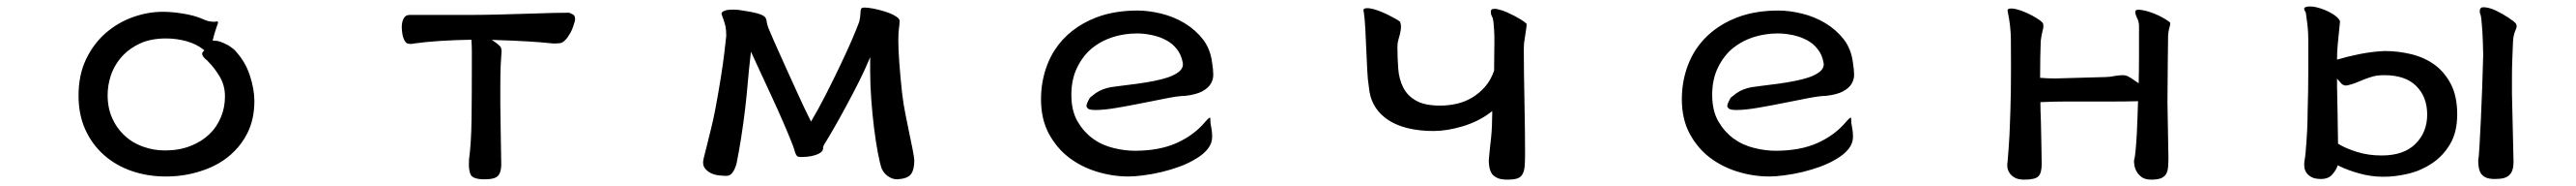

<svg xmlns="http://www.w3.org/2000/svg" viewBox="-20 -503 8040 579"><path d="M658.7 -436Q656.7 -436.5 656.2 -436.5Q655.8 -436.5 655 -436.3Q654.3 -436 652.8 -435.5Q650.9 -435.1 647 -435.1Q643.1 -435.1 633.8 -436.5Q624.5 -438 606.4 -446.3Q583.5 -455.6 549.8 -460.9Q516.1 -466.3 488.3 -466.3Q441.4 -466.3 394.3 -449.5Q347.2 -432.6 309.6 -399.9Q272 -367.2 248.5 -318.4Q225.1 -269.5 225.1 -205.1Q225.1 -145.5 246.6 -98.9Q268.1 -52.2 305.2 -19.8Q342.3 12.7 391.6 29.5Q440.9 46.4 497.6 46.4Q554.2 46.4 604.5 30.3Q669.4 10.3 710.9 -31.7Q735.8 -56.2 752 -88.4Q773.9 -131.8 773.9 -188.5Q773.9 -225.1 759.5 -269Q745.1 -313 710.9 -348.6Q709 -350.1 702.9 -354.7Q696.8 -359.4 689.9 -363.3Q678.7 -369.1 668.5 -372.8Q658.2 -376.5 649.4 -376.5H643.6Q649.9 -401.9 654.3 -413.8Q658.7 -425.8 660.6 -432.1Q660.6 -434.6 658.7 -436ZM669.9 -139.2Q643.6 -75.2 573.7 -48.3Q539.1 -34.7 495.1 -34.7Q459 -34.7 426.8 -46.4Q390.6 -59.1 364.7 -85Q343.3 -106 330.6 -134.3Q315.9 -166 315.9 -207Q315.9 -237.8 326.2 -269Q338.9 -305.2 366.2 -333Q386.7 -353.5 416 -367.2Q450.2 -383.3 498 -383.3Q530.8 -383.3 561.8 -374.8Q592.8 -366.2 614.3 -349.1L617.7 -346.2L614.3 -342.8Q610.8 -338.9 610.8 -335.9Q610.8 -332 614.7 -326.2Q617.2 -323.2 619.6 -320.8L627.4 -314L630.4 -310.5Q648.9 -292.5 665.5 -264.9Q682.1 -237.3 682.1 -203.1Q682.1 -168.9 669.9 -139.2Z M1256.3 -366.7Q1259.3 -366.2 1263.7 -366.2Q1266.6 -366.2 1272.9 -367.7Q1342.3 -377.4 1451.2 -379.4Q1452.6 -362.3 1452.6 -342.8V-300.8Q1452.6 -206.1 1451.7 -131.6Q1450.7 -57.1 1443.8 -6.3Q1443.4 1.5 1443.4 8.8Q1443.4 29.3 1449.2 41Q1456.5 55.2 1492.2 55.2Q1524.4 55.2 1534.4 44.2Q1544.4 33.2 1544.4 8.8Q1544.4 5.4 1543 -75.4Q1541.5 -156.2 1541.5 -177.7V-235.8Q1541.5 -264.6 1542.5 -297.9Q1542.5 -298.3 1543 -305.2Q1543.5 -312 1543.9 -320.3Q1544.4 -328.6 1544.9 -335Q1545.4 -341.3 1545.4 -343Q1545.4 -344.7 1545.2 -346.4Q1544.9 -348.1 1544.7 -349.6Q1544.4 -351.1 1544.2 -352.3Q1543.9 -353.5 1543.5 -354.5Q1541.5 -359.9 1526.9 -370.6L1515.1 -378.9Q1586.9 -376.5 1628.4 -374Q1669.9 -371.6 1705.6 -367.7H1716.3Q1721.2 -367.7 1727.1 -368.7H1727.5Q1737.3 -368.7 1751 -386.2Q1754.9 -391.6 1760.3 -400.9Q1765.6 -410.2 1769.5 -422.4Q1774.9 -437.5 1774.9 -444.3Q1774.9 -454.1 1768.1 -458Q1761.7 -461.4 1759 -462.4Q1756.3 -463.4 1755.9 -463.4Q1715.8 -463.4 1645 -460.9Q1517.6 -456.5 1440.4 -456.5H1258.8Q1246.6 -456.5 1241.2 -447.8Q1233.9 -436.5 1233.9 -418.5Q1233.9 -407.2 1236.3 -394.5Q1240.2 -377.4 1247.1 -370.6Q1250.5 -367.2 1256.3 -366.7Z M2548.8 -40.5V-42.5Q2548.8 -46.9 2551.8 -52.2Q2585 -106 2622.6 -175.8Q2668 -259.8 2687.5 -305.7L2695.8 -325.2V-281.2Q2695.8 -240.2 2699.2 -193.8Q2706.1 -100.1 2719.7 -27.8Q2726.1 5.4 2731.4 21Q2737.8 36.1 2751.5 45.7Q2765.1 55.2 2780.3 55.2Q2813 53.2 2823.2 39.1Q2833.5 24.9 2833.5 -3.9Q2832.5 -17.1 2828.1 -38.8Q2823.7 -60.5 2817.9 -88.4Q2812 -116.2 2805.7 -148.2Q2799.3 -180.2 2795.4 -213.4Q2783.7 -323.7 2783.7 -376Q2783.7 -402.8 2785.6 -414.6Q2787.6 -426.3 2787.6 -438.5Q2787.6 -442.4 2783 -446.8Q2778.3 -451.2 2768.6 -456.5Q2747.6 -467.3 2707 -476.1Q2687.5 -479.5 2678.7 -479.5Q2669.9 -479.5 2668 -476.1Q2665.5 -471.7 2665.5 -462.4Q2665.5 -451.7 2661.6 -435.1Q2655.3 -417.5 2639.2 -379.9Q2606.4 -304.7 2558.1 -210Q2535.2 -165 2511.2 -124.5Q2491.2 -164.1 2470.2 -210.4Q2449.2 -256.8 2429.2 -300.3Q2409.2 -343.8 2395 -376.5Q2379.9 -411.6 2377.9 -416.5Q2373.5 -428.7 2372.6 -437Q2371.6 -447.8 2364.3 -452.6Q2356.9 -458 2341.3 -461.9Q2329.1 -465.3 2310.1 -468.3H2309.6Q2284.7 -473.1 2268.6 -473.1Q2252.4 -473.1 2244.6 -470.7Q2235.4 -467.8 2233.4 -464.4Q2231.9 -461.9 2231.9 -460.7Q2231.9 -459.5 2231.9 -459.5Q2235.8 -448.7 2239.3 -438.5Q2242.7 -428.2 2244.1 -421.9Q2246.6 -409.2 2246.6 -391.6V-391.1L2240.7 -339.4Q2232.4 -269 2212.4 -162.6Q2206.5 -131.8 2199.7 -104.5Q2189.9 -63.5 2184.1 -41.5Q2174.3 -5.4 2174.3 2Q2174.3 15.1 2181.6 22.9Q2196.8 40 2224.1 43Q2237.3 44.4 2248 44.4Q2268.1 44.4 2278.8 5.9Q2294.4 -71.8 2305.2 -161.1Q2310.1 -201.7 2313.5 -242.7Q2316.9 -283.7 2323.7 -342.3Q2339.8 -306.6 2355.5 -273.4Q2371.1 -240.2 2388.2 -203.1Q2429.2 -114.3 2450.2 -61Q2456.5 -46.4 2459 -37.1Q2463.4 -19.5 2469.2 -16.1Q2472.7 -14.2 2480.5 -14.2Q2514.6 -14.2 2536.1 -24.9Q2543.5 -28.8 2546.9 -34.2Q2548.8 -38.6 2548.8 -40.5Z M3530.3 -470.2Q3458 -470.2 3401.4 -448.7Q3316.9 -416 3272 -347.7Q3244.1 -304.2 3233.9 -249.5Q3229 -222.7 3229 -194.3Q3229 -132.8 3252.9 -87.9Q3276.9 -43 3315.4 -13.2Q3354.5 16.6 3403.6 31.5Q3452.6 46.4 3502 46.4Q3520 46.4 3547.4 43Q3606.4 35.6 3661.6 15.6Q3690.4 4.9 3713.4 -9.3Q3736.3 -22.9 3749.8 -40Q3763.2 -57.1 3763.2 -77.1Q3763.2 -93.3 3760.3 -106.4Q3757.3 -119.6 3757.3 -133.8Q3757.3 -135.7 3756.8 -137.2Q3754.9 -136.7 3752.9 -135.3Q3751 -133.8 3749 -131.8Q3745.6 -128.4 3741.7 -124Q3707 -82.5 3652.8 -58.1Q3598.6 -33.7 3521.5 -33.7Q3490.7 -33.7 3456.1 -42Q3381.3 -60.1 3343.3 -124.5Q3323.7 -158.2 3323.7 -207.5Q3323.7 -256.8 3342.3 -293.9Q3360.8 -331.1 3389.6 -354Q3431.6 -387.2 3490.2 -396Q3507.8 -398.9 3529.1 -398.9Q3550.3 -398.9 3574.2 -394Q3598.1 -389.2 3618.7 -378.4Q3639.6 -367.7 3653.3 -349.6Q3667.5 -331.5 3671.4 -307.1Q3671.9 -305.2 3671.9 -302.7Q3671.9 -289.6 3659.2 -279.5Q3646.5 -269.5 3625.5 -262.2Q3590.3 -250.5 3528.3 -242.2Q3503.4 -238.8 3481.9 -236.3Q3460.4 -233.9 3448.7 -231.9Q3420.9 -227.5 3399.4 -212.9Q3391.1 -207 3381.8 -199.2Q3371.6 -182.1 3370.6 -172.9Q3370.6 -170.4 3375 -165.5Q3379.4 -160.6 3399.4 -160.6Q3426.3 -160.6 3466.6 -167.5Q3506.8 -174.3 3547.9 -182.6Q3588.9 -190.9 3624.8 -197.8Q3660.6 -204.6 3678.7 -204.6Q3713.4 -208.5 3732.4 -218.8Q3751 -229 3758.8 -242.2Q3766.6 -255.4 3766.6 -270Q3766.6 -285.6 3763.2 -306.2Q3758.3 -349.1 3734.9 -379.9Q3710.9 -410.6 3677 -430.9Q3643.1 -451.2 3604 -460.7Q3564.9 -470.2 3530.3 -470.2Z M4641.1 -434.1Q4643.6 -407.7 4643.8 -392.6Q4644 -377.4 4644 -371.1Q4644 -364.7 4643.6 -342.5Q4643.1 -320.3 4643.1 -284.2V-283.2Q4632.8 -253.4 4615.2 -233.4Q4579.1 -192.4 4527.3 -180.2Q4501.5 -174.3 4474.6 -174.3Q4426.8 -174.3 4399.9 -189.5Q4372.6 -204.6 4359.4 -230.7Q4346.2 -256.8 4343.8 -290Q4341.3 -323.2 4341.3 -358.4Q4341.3 -368.7 4344.2 -378.7Q4347.2 -388.7 4349.1 -396.5Q4352.5 -411.1 4352.5 -419.9Q4352.5 -427.7 4349.6 -435.1Q4344.7 -440.4 4314.5 -455.6Q4278.3 -473.6 4254.9 -477.1Q4251 -477.5 4249.3 -477.5Q4247.6 -477.5 4245.6 -477.5Q4240.7 -477.5 4237.3 -475.6Q4235.4 -474.6 4235.4 -471.2Q4235.4 -467.8 4236.8 -462.9V-462.4Q4239.7 -441.9 4241.2 -411.6L4247.1 -285.6Q4248.5 -254.4 4252.4 -231Q4257.3 -172.9 4301.3 -137.7Q4331.5 -113.8 4376 -103.5Q4411.6 -95.2 4453.6 -95.2Q4495.6 -95.2 4544.2 -109.6Q4592.8 -124 4630.4 -151.9L4637.2 -157.2V-148.4Q4637.2 -110.4 4633.8 -75.7Q4632.3 -61 4630.4 -44.9Q4628.4 -28.8 4626.5 -4.9Q4626.5 28.8 4640.1 42.5Q4645.5 47.4 4653.8 51.3Q4665 56.2 4685.1 56.2Q4705.1 56.2 4716.3 52.2Q4726.6 48.3 4731.4 39.6Q4736.8 30.8 4738.3 16.1Q4739.7 1 4739.7 -24.4Q4739.7 -49.8 4739.3 -95.2Q4738.8 -140.6 4737.8 -188.5Q4735.8 -284.2 4735.8 -346.7Q4735.8 -362.8 4736.8 -370.6Q4738.8 -384.3 4741.2 -399.7Q4743.7 -415 4744.1 -419.4Q4744.6 -423.8 4744.6 -428.7Q4740.2 -433.6 4727.1 -441.9Q4709 -453.1 4684.1 -464.4Q4668.5 -471.2 4655.3 -474.1Q4649.4 -475.6 4645 -475.6Q4637.2 -475.6 4634.8 -472.7Q4632.8 -471.2 4632.8 -468.3Q4632.8 -457.5 4636.5 -451.7Q4640.1 -445.8 4641.1 -434.1Z M5530.3 -470.2Q5458 -470.2 5401.4 -448.7Q5316.9 -416 5272 -347.7Q5244.1 -304.2 5233.9 -249.5Q5229 -222.7 5229 -194.3Q5229 -132.8 5252.9 -87.9Q5276.9 -43 5315.4 -13.2Q5354.5 16.6 5403.6 31.5Q5452.6 46.4 5502 46.4Q5520 46.4 5547.4 43Q5606.4 35.6 5661.6 15.6Q5690.4 4.9 5713.4 -9.3Q5736.3 -22.9 5749.8 -40Q5763.2 -57.1 5763.2 -77.1Q5763.2 -93.3 5760.3 -106.4Q5757.3 -119.6 5757.3 -133.8Q5757.3 -135.7 5756.8 -137.2Q5754.9 -136.7 5752.9 -135.3Q5751 -133.8 5749 -131.8Q5745.6 -128.4 5741.7 -124Q5707 -82.5 5652.8 -58.1Q5598.6 -33.7 5521.5 -33.7Q5490.7 -33.7 5456.1 -42Q5381.3 -60.1 5343.3 -124.5Q5323.7 -158.2 5323.7 -207.5Q5323.7 -256.8 5342.3 -293.9Q5360.8 -331.1 5389.6 -354Q5431.6 -387.2 5490.2 -396Q5507.8 -398.9 5529.1 -398.9Q5550.3 -398.9 5574.2 -394Q5598.1 -389.2 5618.7 -378.4Q5639.6 -367.7 5653.3 -349.6Q5667.5 -331.5 5671.4 -307.1Q5671.9 -305.2 5671.9 -302.7Q5671.9 -289.6 5659.2 -279.5Q5646.5 -269.5 5625.5 -262.2Q5590.3 -250.5 5528.3 -242.2Q5503.4 -238.8 5481.9 -236.3Q5460.4 -233.9 5448.7 -231.9Q5420.9 -227.5 5399.4 -212.9Q5391.1 -207 5381.8 -199.2Q5371.6 -182.1 5370.6 -172.9Q5370.6 -170.4 5375 -165.5Q5379.4 -160.6 5399.4 -160.6Q5426.3 -160.6 5466.6 -167.5Q5506.8 -174.3 5547.9 -182.6Q5588.9 -190.9 5624.8 -197.8Q5660.6 -204.6 5678.7 -204.6Q5713.4 -208.5 5732.4 -218.8Q5751 -229 5758.8 -242.2Q5766.6 -255.4 5766.6 -270Q5766.6 -285.6 5763.2 -306.2Q5758.3 -349.1 5734.9 -379.9Q5710.9 -410.6 5677 -430.9Q5643.1 -451.2 5604 -460.7Q5564.9 -470.2 5530.3 -470.2Z M6347.2 -264.6Q6347.2 -326.2 6349.1 -375V-375.5Q6351.1 -392.6 6355 -407.7Q6357.4 -416 6357.4 -421.9Q6357.4 -426.3 6356 -430.2V-430.7Q6355.5 -431.6 6353.5 -433.6L6348.1 -438.5Q6326.2 -454.6 6294.9 -467.3Q6270.5 -476.6 6257.3 -476.6Q6249.5 -476.6 6247.1 -474.1Q6245.6 -472.7 6245.6 -469.7Q6245.6 -467.3 6246.6 -463.9Q6255.4 -422.4 6255.9 -382.1Q6256.3 -341.8 6256.3 -300.3Q6256.3 -204.1 6254.4 -159.2Q6253.4 -135.7 6252.9 -116.7Q6252 -83 6249 -43L6245.6 1Q6244.6 5.4 6244.6 9.8Q6244.6 14.2 6245.1 18.6Q6246.6 27.8 6252.2 36.1Q6257.8 44.4 6268.6 50.3Q6279.3 56.2 6297.9 56.2Q6331.5 56.2 6341.8 45.9Q6352.1 35.6 6352.1 7.8Q6352.1 -5.4 6351.1 -55.9Q6350.1 -106.4 6349.6 -126Q6348.1 -159.2 6348.1 -180.7V-185.1Q6392.6 -187 6428.2 -187H6576.2Q6614.3 -187 6652.8 -188Q6651.9 -160.2 6650.9 -132.3Q6649.9 -104.5 6648.9 -85Q6647 -53.2 6645 -33Q6643.1 -12.7 6640.1 -2.4Q6640.1 2.4 6641.6 12.2Q6643.1 22 6648.9 31.7Q6654.8 42 6665.5 49.3Q6676.3 56.2 6694.3 56.2Q6714.8 56.2 6725.6 51.3Q6736.3 46.4 6741 37.6Q6745.6 28.8 6746.6 15.9Q6747.6 2.9 6747.6 -13.2Q6747.6 -28.8 6746.1 -98.9Q6744.6 -168.9 6744.6 -185.5L6745.6 -304.2Q6745.6 -333 6746.1 -350.6Q6746.6 -379.9 6746.6 -391.6V-392.1Q6747.6 -406.2 6750.5 -416.5Q6753.4 -425.3 6753.4 -431.2L6752 -433.6Q6747.6 -437.5 6737.8 -443.4Q6718.8 -455.1 6696.8 -463.1Q6674.8 -471.2 6656.7 -472.7Q6655.3 -472.7 6653.3 -472.7Q6647.9 -472.7 6646 -470.7Q6644 -468.8 6644 -465.3Q6644 -460.4 6648.4 -449.7Q6649.4 -447.8 6650.6 -445.3Q6651.9 -442.9 6652.8 -439.9Q6653.8 -437 6654.3 -434.6Q6655.8 -428.7 6655.8 -422.9V-328.6Q6655.8 -287.1 6654.8 -243.7L6647.9 -248.5Q6627.9 -262.7 6620.1 -266.1Q6612.3 -269 6606.9 -269Q6596.2 -269 6584 -267.1Q6564 -263.2 6552.7 -263.2L6413.1 -259.3Q6404.3 -258.8 6395.5 -258.8Q6369.1 -258.8 6347.2 -260.7Z M7832.5 -413.1Q7834.5 -417.5 7834.5 -421.9Q7834.5 -426.3 7831.5 -430.2Q7828.6 -434.6 7809.8 -447.3Q7791 -460 7769.5 -470.2Q7747.1 -480.5 7730.5 -480.5Q7725.1 -480.5 7722.2 -477.5Q7719.2 -474.6 7719.2 -466.8Q7719.2 -463.4 7721.2 -458.7Q7723.1 -454.1 7724.1 -444.6Q7725.1 -435.1 7725.8 -426Q7726.6 -417 7727.5 -404.8Q7729 -379.9 7730 -333Q7727.5 -231 7722.7 -129.9L7718.3 -45.9Q7716.3 -11.2 7714.4 -4.9Q7714.4 7.8 7716.3 18.6Q7718.8 33.7 7727.1 42Q7731.4 46.9 7738.8 49.8Q7749 54.2 7766.4 54.2Q7783.7 54.2 7794.4 51.3Q7806.2 47.9 7812.5 41Q7824.7 28.8 7824.7 1L7819.8 -210.9V-265.6Q7819.8 -293 7820.8 -316.9Q7821.8 -340.8 7822.3 -355Q7822.8 -378.4 7824.7 -389.2Q7826.7 -399.9 7832.5 -413.1ZM7496.6 37.6Q7536.1 28.3 7570.3 5.4Q7604 -16.6 7626.5 -54Q7648.9 -91.3 7648.9 -147.2Q7648.9 -203.1 7629.4 -240.7Q7609.9 -278.3 7578.6 -301.3Q7546.9 -324.2 7506.1 -334.2Q7465.3 -344.2 7421.9 -344.2Q7382.3 -342.3 7343.5 -334.5Q7304.7 -326.7 7273.9 -317.4V-323.2Q7273.9 -343.3 7276.4 -368.7Q7282.2 -428.7 7282.7 -431.2Q7283.2 -433.6 7283.2 -434.6Q7283.2 -442.4 7269.5 -453.1Q7256.3 -463.4 7236.3 -471.7Q7209 -482.9 7189.5 -482.9Q7176.8 -482.9 7171.9 -478.5Q7171.4 -477.5 7171.4 -476.3Q7171.4 -475.1 7171.4 -474.1Q7171.4 -471.7 7176.3 -464.4Q7178.2 -448.7 7180.2 -435.8Q7182.1 -422.9 7182.6 -414.6Q7184.1 -398.9 7184.1 -377.9V-279.3Q7184.1 -221.7 7182.1 -156.2Q7182.1 -101.1 7175.8 -28.8Q7174.3 -12.2 7172.4 -2.9Q7171.4 2.4 7171.4 7.8Q7171.4 13.2 7171.9 17.6Q7174.8 38.6 7195.3 48.8Q7206.1 54.2 7224.6 54.2Q7245.1 54.2 7257.3 42Q7269.5 28.8 7274.4 16.1L7275.9 11.7L7280.3 13.7Q7308.1 27.3 7344.2 37.1Q7415.5 57.1 7496.6 37.6ZM7421.4 -269Q7487.3 -269 7521.2 -235.1Q7555.2 -201.2 7555.2 -146.5Q7555.2 -91.3 7518.6 -55.2Q7482.4 -19 7413.1 -19Q7371.6 -19 7336.2 -30Q7300.8 -41 7278.8 -54.7L7276.9 -56.2V-58.6Q7276.9 -82.5 7275.6 -147.7Q7274.4 -212.9 7274.2 -218.3Q7273.9 -223.6 7273.9 -228.5Q7273.9 -238.3 7273.9 -246.1V-258.3Q7283.7 -246.6 7287.1 -243.2Q7290.5 -239.7 7294.2 -238.3Q7297.9 -236.8 7299.8 -236.8Q7301.8 -236.8 7306.2 -237.3Q7317.9 -239.7 7331.5 -244.9Q7345.2 -250 7355 -254.4Q7371.6 -261.2 7386.2 -265.1Q7400.9 -269 7421.4 -269Z"/></svg>

Font: Bakudai
Style: Light
Weight: 300
Version: Version 1.48